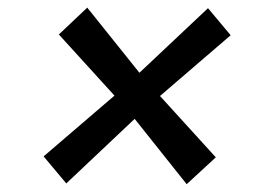

<svg xmlns="http://www.w3.org/2000/svg" viewBox="-20 -570 709 504"><path d="M470 -86.5 333.5 -258 154 -88.5 94.5 -159.5 280.5 -319 134.5 -479.5 209 -550 346 -379 526 -548.5 585.5 -477.5 400 -318 546.5 -157Z"/></svg>

Font: Merriweather 28pt Black
Style: Italic
Weight: 900
Italic angle: -7.8°
Version: Version 2.101